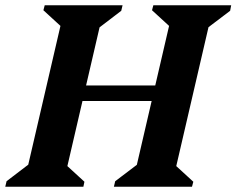

<svg xmlns="http://www.w3.org/2000/svg" viewBox="-47 -710 899 730"><path d="M187 -326 198 -385H641L630 -326ZM-27 0 -22 -21 105 -118 50 -39 192 -651 227 -571 118 -671 123 -690H419L414 -669L287 -572L342 -651L200 -39L165 -119L274 -19L270 0ZM386 0 391 -21 519 -118 463 -39 605 -651 640 -571 531 -671 536 -690H832L828 -669L700 -572L756 -651L614 -39L579 -119L688 -19L683 0Z"/></svg>

Font: Platypi Light SemiBold
Style: Italic
Weight: 600
Italic angle: -13°
Version: Version 1.200